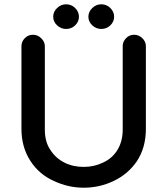

<svg xmlns="http://www.w3.org/2000/svg" viewBox="-20 -857 780 895"><path d="M228 -779Q228 -802 246 -819.5Q264 -837 288 -837Q313 -837 330.5 -819.5Q348 -802 348 -779Q348 -756 330.5 -739Q313 -722 288 -722Q264 -722 246 -739Q228 -756 228 -779ZM80 -642Q80 -663 95.5 -679Q111 -695 134 -695Q156 -695 172.5 -678.5Q189 -662 189 -642V-253Q189 -195 215 -158Q239 -120 279.5 -99.5Q320 -79 370 -79Q419 -79 460 -99Q504 -119 528 -159Q552 -199 552 -253V-642Q552 -663 567.5 -679Q583 -695 605 -695Q627 -695 643.5 -679Q660 -663 660 -642V-256Q660 -168 617 -104Q577 -46 511 -14Q445 18 370 18Q299 18 232 -13Q162 -44 121 -108Q80 -172 80 -256ZM452 -837Q477 -837 494.5 -819.5Q512 -802 512 -779Q512 -756 494.5 -739Q477 -722 452 -722Q428 -722 410 -739Q392 -756 392 -779Q392 -802 410 -819.5Q428 -837 452 -837Z"/></svg>

Font: 寒蝉全圆体 Bold
Style: Regular
Weight: 700
Designer: Warren2060
      Designed by Motoya company      

      [Varela Round]
      Joe Prince(Latin component); Avraham Cornf
Foundry: ChillType
Version: Version 3.200